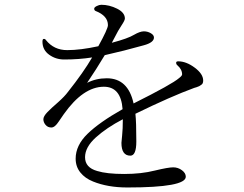

<svg xmlns="http://www.w3.org/2000/svg" viewBox="-20 -788 1040 819"><path d="M161.1 -610.4Q161.1 -622.1 167 -622.1Q172.9 -622.1 175.8 -617.2Q210 -574.2 266.6 -574.2Q323.2 -574.2 399.4 -590.8Q440.4 -665 440.4 -680.7Q440.4 -720.7 387.7 -741.2Q381.8 -744.1 381.8 -751Q381.8 -756.8 392.6 -762.2Q403.3 -767.6 412.1 -767.6Q446.3 -767.6 479.5 -751Q512.7 -734.4 512.7 -709Q512.7 -701.2 499 -680.7Q484.4 -659.2 466.8 -624L457 -605.5Q526.4 -624 551.8 -639.6Q577.1 -654.3 593.8 -654.3Q609.4 -654.3 623 -646.5Q636.7 -638.7 636.7 -627.9Q636.7 -606.4 592.8 -594.7Q509.8 -571.3 426.8 -552.7Q390.6 -492.2 351.6 -434.6Q389.6 -454.1 435.5 -454.1Q526.4 -454.1 549.8 -346.7Q713.9 -428.7 744.1 -455.1Q756.8 -464.8 756.8 -470.7Q756.8 -492.2 736.3 -509.8Q731.4 -513.7 731.4 -520.5Q731.4 -526.4 740.2 -526.4Q774.4 -526.4 810.5 -499.5Q846.7 -472.7 846.7 -444.3Q846.7 -431.6 839.4 -426.8Q832 -421.9 829.6 -420.4Q827.1 -418.9 818.4 -416Q809.6 -413.1 808.6 -413.1Q710 -377 557.6 -302.7Q561.5 -267.6 561.5 -184.6Q561.5 -124 536.1 -124Q498 -124 498 -178.7Q498 -183.6 501 -210.9Q503.9 -237.3 503.9 -278.3V-279.3Q434.6 -243.2 388.7 -201.7Q342.8 -160.2 342.8 -117.2Q342.8 -73.2 394.5 -58.6Q435.5 -45.9 509.8 -45.9Q583 -45.9 640.6 -60.5Q697.3 -74.2 718.8 -74.2Q739.3 -74.2 755.9 -62Q772.5 -49.8 772.5 -34.2Q772.5 11.7 523.4 11.7Q439.5 11.7 377 -13.7Q342.8 -27.3 322.8 -52.2Q302.7 -77.1 302.7 -111.3Q302.7 -168 353.5 -217.3Q404.3 -266.6 502.9 -322.3Q496.1 -418 422.9 -418Q335 -418 252 -300.8Q237.3 -279.3 230.5 -269.5Q213.9 -244.1 199.2 -244.1Q183.6 -244.1 174.3 -255.4Q165 -266.6 165 -279.3Q165 -292 182.6 -310.1Q200.2 -328.1 228.5 -352.5Q255.9 -377 269.5 -395.5Q336.9 -480.5 373 -543Q316.4 -534.2 253.9 -534.2Q217.8 -534.2 189.5 -554.7Q161.1 -575.2 161.1 -610.4Z"/></svg>

Font: GenEi Koburi Mincho v6
Style: Regular
Weight: 400
Designer: o_tamon (Modified)
Foundry: o_tamon / Adobe Systems Incorporated
Version: Version 6.1